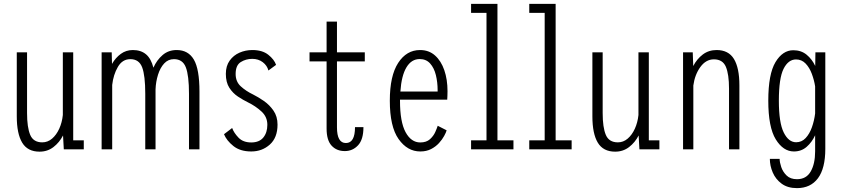

<svg xmlns="http://www.w3.org/2000/svg" viewBox="-20 -770 4358 990"><path d="M184 12Q122.5 12 94.5 -34.2Q66.5 -80.5 66.5 -170V-500H119.5V-187Q119.5 -113 135.8 -74.5Q152 -36 198 -36Q226 -36 248.5 -55.2Q271 -74.5 285.5 -106.5Q300 -138.5 304 -177V-500H357.5V-46.5H412V0H309L305 -71.5Q286.5 -35.5 255.8 -11.8Q225 12 184 12Z M504 0V-500H556L557.5 -440.5Q576 -472.5 603 -492.2Q630 -512 665 -512Q706.5 -512 732.8 -490Q759 -468 771 -421Q788.5 -460.5 818.5 -486.2Q848.5 -512 891 -512Q950.5 -512 979.5 -462.8Q1008.5 -413.5 1008.5 -297.5V0H954.5V-286.5Q954.5 -380.5 938.2 -422.8Q922 -465 877 -465Q847 -465 826.5 -442.8Q806 -420.5 794.8 -384.8Q783.5 -349 782 -309V0H729V-286.5Q729 -380.5 713 -422.8Q697 -465 652 -465Q611 -465 587.8 -425Q564.5 -385 558.5 -332V0Z M1275.5 11Q1218.5 11 1183.5 -17Q1148.5 -45 1135 -78L1177 -110Q1186 -85 1209.8 -60.2Q1233.5 -35.5 1275.5 -35.5Q1317 -35.5 1337.8 -61Q1358.5 -86.5 1358.5 -126.5Q1358.5 -167.5 1328.2 -195.2Q1298 -223 1259 -242Q1233.5 -254.5 1207 -272Q1180.5 -289.5 1162.5 -317.5Q1144.5 -345.5 1144.5 -389Q1144.5 -430 1164.2 -457.5Q1184 -485 1215 -498.5Q1246 -512 1281.5 -512Q1332.5 -512 1363.2 -487.8Q1394 -463.5 1403.5 -435.5L1364 -406.5Q1357.5 -432 1335 -449.2Q1312.5 -466.5 1280.5 -466.5Q1248 -466.5 1221.5 -450Q1195 -433.5 1195 -388.5Q1195 -349 1221.5 -324.8Q1248 -300.5 1285.5 -282.5Q1311.5 -269.5 1340.5 -249.5Q1369.5 -229.5 1390.2 -199.5Q1411 -169.5 1411 -127.5Q1411 -60 1371.2 -24.5Q1331.5 11 1275.5 11Z M1664 -107V-453.5H1576V-500H1664V-658.5H1717.5V-500H1861V-453.5H1717.5V-113.5Q1717.5 -32.5 1763.5 -32.5Q1810.5 -32.5 1810.5 -114.5H1854Q1854 -50.5 1826.2 -20.8Q1798.5 9 1758 9Q1715.5 9 1689.8 -19Q1664 -47 1664 -107Z M2147 11Q2080.5 11 2035.2 -53Q1990 -117 1990 -251Q1990 -379 2033 -445.5Q2076 -512 2146 -512Q2191.5 -512 2223 -484Q2254.5 -456 2271 -408Q2287.5 -360 2287.5 -300Q2287.5 -287 2287 -275.8Q2286.5 -264.5 2286 -256H2042.5Q2042.5 -253.5 2042.5 -250.5Q2042.5 -141.5 2071.2 -88.5Q2100 -35.5 2147 -35.5Q2178.5 -35.5 2197 -52.2Q2215.5 -69 2224.5 -89.5Q2233.5 -110 2237 -121.5L2283 -98Q2280 -87 2270.2 -69Q2260.5 -51 2243.8 -32.5Q2227 -14 2203 -1.5Q2179 11 2147 11ZM2144 -465.5Q2101.5 -465.5 2075.8 -422.8Q2050 -380 2044.5 -298H2236.5V-305.5Q2236.5 -346 2227.5 -382.8Q2218.5 -419.5 2198 -442.5Q2177.5 -465.5 2144 -465.5Z M2409 0V-46.5H2488.5V-703.5H2409V-750H2545V-46.5H2627.5V0Z M2709 0V-46.5H2788.5V-703.5H2709V-750H2845V-46.5H2927.5V0Z M3152 12Q3090.5 12 3062.5 -34.2Q3034.5 -80.5 3034.5 -170V-500H3087.5V-187Q3087.5 -113 3103.8 -74.5Q3120 -36 3166 -36Q3194 -36 3216.5 -55.2Q3239 -74.5 3253.5 -106.5Q3268 -138.5 3272 -177V-500H3325.5V-46.5H3380V0H3277L3273 -71.5Q3254.5 -35.5 3223.8 -11.8Q3193 12 3152 12Z M3502 0V-500H3552L3554.5 -429.5Q3573 -465.5 3603.5 -488.8Q3634 -512 3675 -512Q3736.5 -512 3764.5 -465.8Q3792.5 -419.5 3792.5 -330V0H3739V-313Q3739 -387 3722.8 -425.5Q3706.5 -464 3661 -464Q3620 -464 3591.2 -424.5Q3562.5 -385 3555 -329V0Z M4073.5 11Q4018.5 11 3980 -51.5Q3941.5 -114 3941.5 -251Q3941.5 -388 3978.5 -449.5Q4015.5 -511 4070.5 -511Q4111 -511 4139 -488Q4167 -465 4183.5 -430L4184.5 -500H4235.5V-2.5Q4235.5 98.5 4197.5 149.2Q4159.5 200 4089.5 200Q4041.5 200 4010.5 177.2Q3979.5 154.5 3964.5 119.5Q3949.5 84.5 3949.5 49H4000Q4000 66.5 4008.2 91.2Q4016.5 116 4036 135Q4055.5 154 4089.5 154Q4137.5 154 4160.2 114.2Q4183 74.5 4183 10.5V-72.5Q4166.5 -36.5 4139.2 -12.8Q4112 11 4073.5 11ZM3996 -251Q3996 -137.5 4021 -87Q4046 -36.5 4085 -36.5Q4114 -36.5 4134.2 -58.2Q4154.5 -80 4166.5 -114Q4178.5 -148 4183 -185V-324.5Q4178 -357 4166 -389.2Q4154 -421.5 4133.8 -442.5Q4113.5 -463.5 4084.5 -463.5Q4044.5 -463.5 4020.2 -415Q3996 -366.5 3996 -251Z"/></svg>

Font: Trispace Condensed ExtraLight
Style: Regular
Weight: 200
Width: 3
Designer: Tyler Finck
Foundry: Etcetera Type Company
Version: Version 1.210; ttfautohint (v1.8.3)